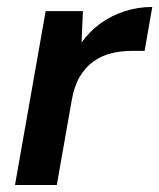

<svg xmlns="http://www.w3.org/2000/svg" viewBox="-20 -531 457 551"><path d="M23 0 111 -499H218L214 -409Q237 -441 268 -463.5Q299 -486 337 -498.5Q375 -511 417 -511L395 -385H359Q327 -385 299 -378Q271 -371 248 -354.5Q225 -338 209 -311Q193 -284 186 -244L143 0Z"/></svg>

Font: DM Sans 20pt SemiBold
Style: Italic
Weight: 600
Italic angle: -10°
Version: Version 4.004;gftools[0.9.30]